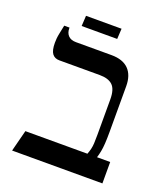

<svg xmlns="http://www.w3.org/2000/svg" viewBox="-134 -823 806 919"><g transform="rotate(20 269.5 -363.5)"><path d="M34 0 62 -109H378Q384 -125 387 -137.5Q390 -150 391 -166Q392 -182 392 -209V-391Q392 -442 370.5 -462.5Q349 -483 305 -483H99Q75 -483 62.5 -499.5Q50 -516 50 -555Q50 -566 51 -577.5Q52 -589 55.5 -605.5Q59 -622 64 -647H91V-644Q91 -620 104.5 -606Q118 -592 144 -592H325Q383 -592 412.5 -562Q442 -532 442 -476V-242Q442 -209 440.5 -185Q439 -161 435.5 -143Q432 -125 427 -109H494V0ZM143 -674 146 -727H327L324 -674Z"/></g></svg>

Font: Noto Serif Hebrew
Style: Regular
Weight: 400
Designer: Monotype Design Team
Foundry: Monotype Imaging Inc.
Version: Version 2.003